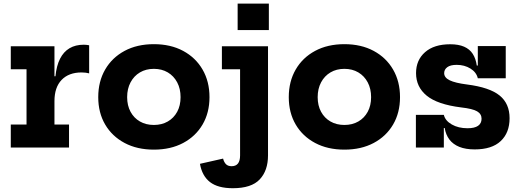

<svg xmlns="http://www.w3.org/2000/svg" viewBox="-20 -803 2836 1045"><path d="M276.4 -125.2H355.7V0H38.7V-125.2H124.4V-426H38.7V-551.2H276.4ZM465.2 -403.7Q456.3 -406.2 446.1 -407.4Q436 -408.7 424 -408.7Q354.3 -408.7 315.3 -368.1Q276.4 -327.5 276.4 -252.6L250.2 -387.8H281.8Q287.4 -445.2 306.8 -483.3Q326.1 -521.4 358.5 -540.5Q390.9 -559.6 435.7 -559.6Q443.8 -559.6 451 -558.8Q458.3 -558.1 465.2 -556.6Z M817.5 11.4Q726.2 11.4 658.1 -24.9Q590 -61.1 552.3 -125.4Q514.7 -189.7 514.7 -274.2Q514.7 -359.4 552.3 -424.4Q590 -489.5 658 -526Q726.1 -562.6 817.4 -562.6Q908.7 -562.6 976.8 -526Q1044.8 -489.5 1082.5 -424.4Q1120.2 -359.4 1120.2 -274.2Q1120.2 -189.7 1082.6 -125.4Q1045 -61.1 977 -24.9Q908.9 11.4 817.5 11.4ZM817.4 -122.9Q860.6 -122.9 893.3 -141.8Q926 -160.6 944.4 -194.6Q962.8 -228.6 962.8 -274.3Q962.8 -320 944.4 -354.7Q926 -389.5 893.3 -408.9Q860.6 -428.3 817.4 -428.3Q774.3 -428.3 741.6 -408.9Q708.9 -389.5 690.5 -354.7Q672 -320 672 -274.3Q672 -228.6 690.5 -194.6Q708.9 -160.6 741.6 -141.8Q774.3 -122.9 817.4 -122.9Z M1187.7 -551.2H1438.7V42.9Q1438.7 125.4 1393.6 173.4Q1348.4 221.4 1247.3 221.4Q1166.1 221.4 1123 188Q1079.9 154.6 1068.3 88.6L1194.1 60.2Q1199.6 80.7 1210.4 91.1Q1221.2 101.6 1240.7 101.6Q1263.7 101.6 1275.2 86.9Q1286.7 72.2 1286.7 42.9V-426H1187.7ZM1273.4 -783.5H1443.3V-639.4H1273.4Z M1854.5 11.4Q1763.2 11.4 1695.1 -24.9Q1627 -61.1 1589.3 -125.4Q1551.7 -189.7 1551.7 -274.2Q1551.7 -359.4 1589.3 -424.4Q1627 -489.5 1695 -526Q1763.1 -562.6 1854.4 -562.6Q1945.7 -562.6 2013.8 -526Q2081.8 -489.5 2119.5 -424.4Q2157.2 -359.4 2157.2 -274.2Q2157.2 -189.7 2119.6 -125.4Q2082 -61.1 2014 -24.9Q1945.9 11.4 1854.5 11.4ZM1854.4 -122.9Q1897.6 -122.9 1930.3 -141.8Q1963 -160.6 1981.4 -194.6Q1999.8 -228.6 1999.8 -274.3Q1999.8 -320 1981.4 -354.7Q1963 -389.5 1930.3 -408.9Q1897.6 -428.3 1854.4 -428.3Q1811.3 -428.3 1778.6 -408.9Q1745.9 -389.5 1727.5 -354.7Q1709 -320 1709 -274.3Q1709 -228.6 1727.5 -194.6Q1745.9 -160.6 1778.6 -141.8Q1811.3 -122.9 1854.4 -122.9Z M2563.6 10.2Q2514.5 10.2 2480.1 -3.6Q2445.8 -17.5 2426 -43.5Q2406.3 -69.6 2400.3 -106.3H2377.6L2395.7 -177.9Q2403 -146.3 2438.9 -125.6Q2474.9 -105 2524.4 -105Q2562.9 -105 2581.9 -118.2Q2601 -131.5 2601 -156.9Q2601 -182.8 2576.7 -197.1Q2552.5 -211.3 2489.5 -218.4Q2360.9 -234.5 2302.7 -282.1Q2244.4 -329.6 2244.4 -405.1Q2244.4 -476 2293.4 -519Q2342.4 -562.1 2430.4 -562.1Q2475.5 -562.1 2506 -548.9Q2536.4 -535.6 2553.1 -509.7Q2569.8 -483.7 2575 -446.3H2597.8L2580.6 -377Q2572.9 -409.8 2540.5 -429.9Q2508.1 -450 2465.4 -450Q2431.3 -450 2414.4 -437.3Q2397.5 -424.7 2397.5 -404.8Q2397.5 -380.5 2427.6 -365.9Q2457.8 -351.3 2521.7 -343.2Q2644.5 -327.5 2699 -283.4Q2753.5 -239.3 2753.5 -159.5Q2753.5 -80.7 2705.4 -35.3Q2657.3 10.2 2563.6 10.2ZM2243.6 0V-177.9H2395.7V0ZM2580.6 -377V-552.3H2732.6V-377Z"/></svg>

Font: Hepta Slab ExtraLight
Style: Regular
Weight: 200
Designer: Michael LaGattuta
Foundry: Michael LaGattuta
Version: Version 1.100